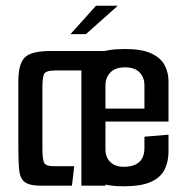

<svg xmlns="http://www.w3.org/2000/svg" viewBox="-20 -648 622 670"><path d="M123 0Q85 0 68 -11.5Q51 -23 47.5 -51Q44 -79 44 -129V-365Q44 -424 66 -447Q88 -470 156 -470H348V0H264V-402H172Q139 -402 133.5 -389Q128 -376 128 -342V-129Q128 -89 135 -78.5Q142 -68 168 -68H239L231 0ZM412 2Q350 2 318 -14Q286 -30 275 -55.5Q264 -81 264 -111V-364Q264 -394 275.5 -419.5Q287 -445 319.5 -461Q352 -477 416 -477Q475 -477 508 -461.5Q541 -446 554.5 -420.5Q568 -395 568 -365V-224H348V-127Q348 -99 365 -82.5Q382 -66 411 -66Q484 -66 484 -132V-171L568 -178V-118Q568 -84 554.5 -56.5Q541 -29 507 -13.5Q473 2 412 2ZM348 -350V-269H484V-350Q484 -378 467 -395.5Q450 -413 416 -413Q383 -413 365.5 -395.5Q348 -378 348 -350ZM226 -529 315 -628H391L280 -529Z"/></svg>

Font: Smooch Sans SemiBold
Style: Bold
Weight: 600
Designer: Robert E. Leuschke
Foundry: Robert E. Leuschke
Version: Version 1.010; ttfautohint (v1.8.3)